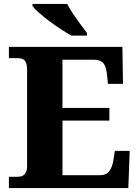

<svg xmlns="http://www.w3.org/2000/svg" viewBox="-20 -951 704 971"><path d="M25 0V-57H71Q85 -57 95 -62.5Q105 -68 111 -80Q117 -92 117 -112V-598Q117 -624 110.5 -636.5Q104 -649 93.5 -653Q83 -657 70 -657H25V-714H599L602 -527H526L521 -575Q517 -614 502.5 -631.5Q488 -649 455 -649H296V-405H533V-341H296V-65H486Q517 -65 532.5 -85.5Q548 -106 553 -139L561 -188H636L629 0ZM341 -771Q316 -785 286 -804.5Q256 -824 227 -846Q198 -868 175.5 -888Q153 -908 144 -921V-931H320Q331 -909 349 -882Q367 -855 386.5 -829Q406 -803 420 -784V-771Z"/></svg>

Font: Noto Serif Tibetan ExtraBold
Style: Regular
Weight: 800
Version: Version 2.103